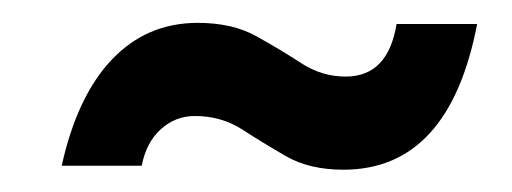

<svg xmlns="http://www.w3.org/2000/svg" viewBox="-20 -443 448 168"><path d="M280.5 -294.5Q251 -294.5 230.5 -306.2Q210 -318 191.8 -329.8Q173.5 -341.5 150.5 -341.5Q133.5 -341.5 120.8 -330Q108 -318.5 104 -298H34Q47.5 -359 78 -391Q108.5 -423 153 -423Q183.5 -423 204.5 -411.2Q225.5 -399.5 243.5 -387.8Q261.5 -376 282.5 -376Q319.5 -376 327 -422H397.5Q373 -294.5 280.5 -294.5Z"/></svg>

Font: Cabin
Style: Italic
Weight: 400
Width: 4
Italic angle: -10°
Designer: Pablo Impallari
Foundry: Pablo Impallari. http://www.impallari.com Igino Marini. http://www.ikern.com
Version: Version 3.001